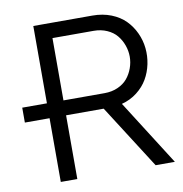

<svg xmlns="http://www.w3.org/2000/svg" viewBox="-79 -775 811 849"><g transform="rotate(-10 326.5 -350.0)"><path d="M15.1 -286.1V-353H126V-700.2H391.1Q437.5 -700.2 475.6 -685.1Q513.7 -669.9 538.6 -644.5Q563.5 -619.1 578.6 -586.2Q593.8 -553.2 597.4 -517.8Q601.1 -482.4 593.8 -446.5Q586.4 -410.6 568.8 -380.4Q551.3 -350.1 521.2 -326.7Q491.2 -303.2 452.1 -293L638.2 0H551.8L369.1 -286.1H200.2V0H126V-286.1ZM200.2 -353H384.8Q418 -353 444.8 -365Q471.7 -377 488 -396.7Q504.4 -416.5 513.4 -441.7Q522.5 -466.8 522.5 -492.9Q522.5 -519 513.4 -544.2Q504.4 -569.3 488 -589.1Q471.7 -608.9 444.8 -620.8Q418 -632.8 384.8 -632.8H200.2Z"/></g></svg>

Font: LT Superior
Style: Regular
Weight: 400
Designer: Daniel Lyons
Foundry: LyonsType
Version: Version 1.000